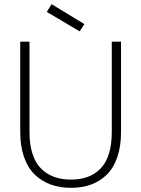

<svg xmlns="http://www.w3.org/2000/svg" viewBox="-20 -904 685 931"><path d="M78.1 -264.2V-702.1H123V-263.2Q123 -202.1 137.9 -157Q152.8 -111.8 180.4 -85.2Q208 -58.6 243.7 -45.9Q279.3 -33.2 324.2 -33.2Q369.1 -33.2 404.3 -45.9Q439.5 -58.6 466.3 -85.4Q493.2 -112.3 507.6 -157.2Q522 -202.1 522 -263.2V-702.1H566.9V-264.2Q566.9 -194.8 548.8 -142.1Q530.8 -89.4 497.8 -57.1Q464.8 -24.9 421.4 -9Q377.9 6.8 324.2 6.8Q270.5 6.8 226.6 -9Q182.6 -24.9 148.9 -57.1Q115.2 -89.4 96.7 -142.1Q78.1 -194.8 78.1 -264.2ZM207 -846.2 230 -883.8 389.2 -787.1 366.2 -752Z"/></svg>

Font: SVN-Poppins ExtraLight
Style: Regular
Weight: 200
Designer: Ninad Kale (Devanagari), Jonny Pinhorn (Latin)
Foundry: Indian Type Foundry
Version: Version 3.002 2017